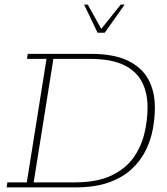

<svg xmlns="http://www.w3.org/2000/svg" viewBox="-20 -818 727 838"><path d="M9 0 12 -22H97L183 -561H98L101 -583H376Q476 -583 537.5 -553.5Q599 -524 627.5 -471.5Q656 -419 656 -349Q656 -303 647 -254.5Q638 -206 615.5 -160.5Q593 -115 553 -78.5Q513 -42 453 -21Q393 0 307 0ZM127 -22H305Q404 -22 466.5 -52Q529 -82 563 -130.5Q597 -179 610.5 -236.5Q624 -294 624 -350Q624 -413 599.5 -460.5Q575 -508 520 -534.5Q465 -561 371 -561H213ZM406 -675 347 -798H363L422 -692L507 -798H524L437 -675Z"/></svg>

Font: Rokkitt SemiBold Thin
Style: Italic
Weight: 250
Italic angle: -9°
Version: Version 3.103